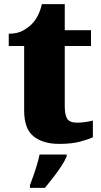

<svg xmlns="http://www.w3.org/2000/svg" viewBox="-20 -681 484 922"><path d="M264 10Q187 10 141.5 -26Q96 -62 96 -150V-460H22V-519Q65 -519 93 -535.5Q121 -552 135 -568Q149 -582 161.5 -606Q174 -630 181 -661H291V-536H417V-460H291V-170Q291 -130 302.5 -111Q314 -92 350 -92Q370 -92 390 -95Q410 -98 426 -102V-22Q408 -13 367 -1.5Q326 10 264 10ZM124 208Q131 189 140.5 162.5Q150 136 158 108.5Q166 81 170 61H300V71Q291 92 273.5 118.5Q256 145 235 172Q214 199 196 221H124Z"/></svg>

Font: Noto Serif Khmer Black
Style: Regular
Weight: 900
Version: Version 2.003